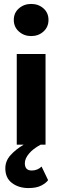

<svg xmlns="http://www.w3.org/2000/svg" viewBox="-20 -734 316 974"><path d="M50 -633Q50 -669 76 -691.5Q102 -714 138 -714Q175 -714 200.5 -691.5Q226 -669 226 -633Q226 -597 200.5 -574Q175 -551 138 -551Q102 -551 76 -574Q50 -597 50 -633ZM191 111 224 180Q213 195 189 207.5Q165 220 124 220Q75 220 41 194.5Q7 169 7 120Q7 82 34 52.5Q61 23 100 0H65V-460H211V0H186Q147 21 126.5 46Q106 71 106 94Q106 131 141 131Q170 131 191 111Z"/></svg>

Font: Jost*
Style: Bold
Weight: 700
Version: Version 3.7